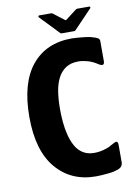

<svg xmlns="http://www.w3.org/2000/svg" viewBox="-91 -877 659 943"><g transform="rotate(-10 238.0 -405.5)"><path d="M446 -39Q446 -12 414 -4Q400 1 379 3.5Q358 6 339 7Q320 8 310 8Q187 8 112.5 -79.5Q38 -167 38 -335Q38 -505 110 -592.5Q182 -680 310 -680Q320 -680 339 -678.5Q358 -677 379 -674.5Q400 -672 414 -667Q429 -663 437.5 -658Q446 -653 446 -642V-543Q446 -512 412 -536Q390 -550 366 -556.5Q342 -563 322 -563Q285 -563 260 -547Q235 -531 220 -502Q205 -473 199 -434Q193 -395 193 -348Q193 -316 196 -282.5Q199 -249 207 -217.5Q215 -186 229 -161Q243 -136 266 -121.5Q289 -107 322 -107Q346 -107 370 -113.5Q394 -120 408 -129Q431 -143 438.5 -142Q446 -141 446 -124ZM266 -713Q261 -713 258 -717L169 -810Q167 -813 168 -816Q169 -819 173 -819H232Q237 -819 241 -815L292 -776Q297 -771 302 -776L353 -815Q357 -819 362 -819H421Q426 -819 426.5 -816Q427 -813 425 -810L336 -717Q333 -713 328 -713Z"/></g></svg>

Font: Glory Thin ExtraBold
Style: Regular
Weight: 800
Version: Version 1.011